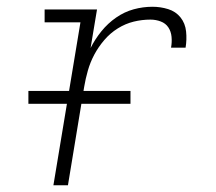

<svg xmlns="http://www.w3.org/2000/svg" viewBox="-20 -548 640 568"><path d="M138 0 218 -482H112V-520H267L248 -406Q261 -432 280 -455.5Q299 -479 323.5 -496Q348 -513 375.5 -520.5Q403 -528 431 -528Q455 -528 477.5 -521Q500 -514 514 -496.5Q528 -479 530.5 -455Q533 -431 529 -407H486Q489 -423 487.5 -439Q486 -455 478 -467Q470 -479 455.5 -484.5Q441 -490 425 -490Q400 -490 375.5 -484Q351 -478 328.5 -464Q306 -450 288.5 -429.5Q271 -409 259 -386.5Q247 -364 240 -339.5Q233 -315 229 -291L181 0ZM366 -241H64V-279H366Z"/></svg>

Font: Iosevka Etoile Extralight
Style: Italic
Weight: 200
Italic angle: -9°
Designer: Belleve Invis
Foundry: Belleve Invis
Version: Version 22.1.2; ttfautohint (v1.8.4)